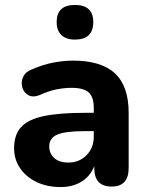

<svg xmlns="http://www.w3.org/2000/svg" viewBox="-20 -746 596 776"><path d="M283 -586Q247 -586 228 -604.5Q209 -623 209 -657Q209 -726 283 -726Q357 -726 357 -657Q357 -586 283 -586ZM225 10Q170 10 127.5 -10.5Q85 -31 61 -66.5Q37 -102 37 -147Q37 -201 65 -232Q93 -263 155.5 -276.5Q218 -290 323 -290H359V-310Q359 -354 338.5 -372.5Q318 -391 269 -391Q241 -391 209.5 -385Q178 -379 141 -362Q113 -351 94.5 -361.5Q76 -372 70 -393Q64 -414 73.5 -435Q83 -456 110 -466Q156 -486 198 -493.5Q240 -501 275 -501Q389 -501 444.5 -449.5Q500 -398 500 -290V-67Q500 8 431 8Q361 8 361 -67V-75Q346 -35 310.5 -12.5Q275 10 225 10ZM359 -216H324Q244 -216 211.5 -202Q179 -188 179 -154Q179 -126 199 -107.5Q219 -89 257 -89Q300 -89 329.5 -118.5Q359 -148 359 -194Z"/></svg>

Font: Chiron GoRound TC
Style: Bold
Weight: 700
Designer: Ryoko NISHIZUKA 西塚涼子 (kana, bopomofo & ideographs); Paul D. Hunt (Latin, Greek & Cyrillic); Sandoll Communications 산돌커뮤니
Foundry: Adobe
Version: Version 1.000;hotconv 1.1.1;makeotfexe 2.6.0